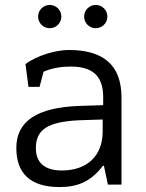

<svg xmlns="http://www.w3.org/2000/svg" viewBox="-20 -746 592 776"><path d="M471 0V-352C471 -484 397 -544 258 -544C208 -544 131 -523 83 -487L95 -395H140L156 -456C192 -472 231 -477 266 -477C355 -477 397 -438 397 -354V-321L302 -318C129 -312 46 -256 46 -148C46 -47 101 10 220 10C290 10 345 -9 396 -76H400L416 0ZM230 -57C161 -57 125 -88 125 -147C125 -222 172 -254 301 -260L395 -263V-215C395 -115 331 -57 230 -57ZM181 -632C207 -632 228 -653 228 -679C228 -705 207 -726 181 -726C155 -726 134 -705 134 -679C134 -653 155 -632 181 -632ZM367 -632C393 -632 414 -653 414 -679C414 -705 393 -726 367 -726C341 -726 320 -705 320 -679C320 -653 341 -632 367 -632Z"/></svg>

Font: Frost Regular
Style: Regular
Weight: 400
Designer: Lee Frost
Foundry: Lee Frost for Ice Communication Norge AS
Version: Version 2.011;hotconv 1.0.107;makeotfexe 2.5.65593